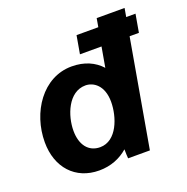

<svg xmlns="http://www.w3.org/2000/svg" viewBox="-129 -841 944 970"><g transform="rotate(-20 342.5 -356.0)"><path d="M400 0H517L618 -577H668L685 -674H635L643 -720H493L485 -674H368L351 -577H467L448 -469C411 -510 358 -534 290 -534C134 -534 32 -380 32 -220C32 -84 115 8 243 8C306 8 358 -14 398 -49C398 -29 399 -10 400 0ZM323 -420C365 -420 417 -387 417 -298C417 -218 378 -101 287 -101C225 -101 188 -149 188 -225C188 -305 230 -420 323 -420Z"/></g></svg>

Font: Fixel Text 20240404
Style: Bold Italic
Weight: 700
Width: 4
Italic angle: -10°
Designer: AlfaBravo + MacPaw
Foundry: Kyrylo Tkachov, Marchela Mozhyna, Serhii Makarenko, Maria Weinstein, Zakhar Kryvoshyya
Version: Version 1.211;Glyphs 3.2 (3225)